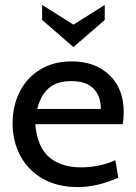

<svg xmlns="http://www.w3.org/2000/svg" viewBox="-20 -749 552 779"><path d="M31 -249Q31 -318 59.5 -375.5Q88 -433 142.5 -466.5Q197 -500 271 -500Q365 -500 423.5 -445Q482 -390 482 -293Q482 -268 478 -245H123Q132 -150 181 -110Q230 -70 307 -70Q384 -70 448 -99L460 -28Q375 10 296 10Q212 10 152.5 -24.5Q93 -59 62 -118Q31 -177 31 -249ZM389 -307Q389 -360 359 -390Q329 -420 269 -420Q211 -420 178 -391.5Q145 -363 131 -307ZM151 -668V-729L278 -649L405 -729V-668L278 -558Z"/></svg>

Font: Cabin
Style: Regular
Weight: 400
Designer: Pablo Impallari
Foundry: Pablo Impallari. http://www.impallari.com Igino Marini. http://www.ikern.com
Version: Version 2.001